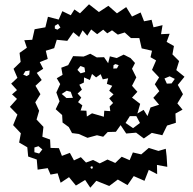

<svg xmlns="http://www.w3.org/2000/svg" viewBox="-20 -720 896 893"><path d="M428 121 400 153 376 117 333 143 301 104 262 130 248 86 215 92 202 62 155 69 151 22 111 8 107 -35 69 -57 77 -100 41 -138 61 -187 26 -223 59 -260 36 -281 59 -301 32 -331 61 -358 43 -400 76 -432 71 -474 105 -498 93 -533 130 -535 141 -584 191 -593 203 -642 253 -629 270 -668 309 -649 326 -676 352 -658 394 -700 440 -664 484 -693 524 -658 567 -687 594 -643 634 -662 650 -621 685 -628 694 -593 736 -603 729 -561 769 -563 755 -525 789 -506 782 -467 813 -436 800 -394 838 -363 807 -325 831 -282 805 -239 829 -210 796 -192 798 -149 757 -136 735 -91 686 -102 649 -76 613 -103 567 -99 541 -138 519 -107 481 -106 460 -84 431 -91 387 -79 346 -97 315 -101 300 -129 271 -150 269 -185 239 -212 257 -249 242 -290 260 -329 244 -356 271 -372 265 -405 297 -417 320 -459 369 -457 400 -470 430 -453 464 -454 483 -426 491 -458 523 -450 555 -466 587 -450 608 -427 594 -400 614 -360 594 -321 619 -293 594 -266 632 -237 619 -192 648 -209 666 -180 680 -220 720 -233 693 -265 721 -296 700 -328 720 -360 687 -395 706 -439 680 -454 687 -484 639 -495 628 -543H589L560 -569L528 -559L501 -579L479 -565L460 -582L432 -561L404 -583L386 -554L364 -579L348 -548L321 -570L293 -530L244 -535L232 -496L193 -484L202 -446L165 -431L181 -400L151 -381L174 -348L145 -321L168 -282L144 -244L162 -205L150 -164L182 -130L177 -84L213 -71L215 -32L254 -31L268 5L305 -9L324 26L356 11L380 36L413 24L444 40L480 22L516 38L546 9L583 25L598 -11L637 -2L672 -32L717 -18L751 -28L755 7L758 56L710 47L711 90L672 70L652 121L602 99L573 141L528 115L488 145ZM250 -609 235 -600V-587L247 -582L261 -592ZM517 -422 508 -417 507 -401 524 -402 532 -417ZM373 -406 354 -413 340 -395 355 -379 376 -385ZM118 -392 98 -389 88 -373 104 -366 116 -373ZM463 -177 465 -205 493 -203 490 -225 506 -241 488 -262 508 -281 488 -298 502 -321 477 -330 483 -356 458 -351 448 -375 427 -360 408 -376 398 -348 371 -360 370 -336 349 -326 361 -303 341 -285 358 -266 343 -245 363 -230 355 -206 382 -205 384 -178 408 -193ZM793 -353 769 -365 745 -355 756 -331 778 -332ZM309 -293 290 -298 267 -283 289 -264 319 -265ZM614 -180H584L564 -148L599 -124L631 -148ZM177 -25 159 -40 140 -34V-12L162 -6ZM409 53 402 55 401 61 408 66 412 59Z"/></svg>

Font: Rubik Gemstones
Style: Regular
Weight: 400
Designer: Hubert and Fischer, NaN
Foundry: Hubert and Fischer, NaN
Version: Version 2.200